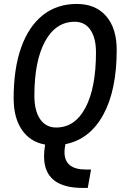

<svg xmlns="http://www.w3.org/2000/svg" viewBox="-20 -723 626 968"><path d="M397.9 224.6Q202.1 224.6 202.1 65.4Q202.1 39.6 207 9.8L207.5 5.9Q132.3 -7.3 90.6 -68.1Q48.8 -128.9 48.8 -227.5Q48.8 -377 86.7 -483.4Q124.5 -589.8 195.8 -646.5Q267.1 -703.1 367.2 -703.1Q461.9 -703.1 515.1 -641.8Q568.4 -580.6 568.4 -471.2Q568.4 -268.1 500.5 -144.3Q432.6 -20.5 309.6 3.9L308.6 10.7Q305.2 28.8 305.2 43.9Q305.2 131.8 413.6 131.8H439L422.4 224.6ZM263.2 -80.1Q357.9 -80.1 410.9 -180.2Q463.9 -280.3 463.9 -459Q463.9 -531.7 435.8 -572.5Q407.7 -613.3 356.9 -613.3Q261.2 -613.3 207.3 -514.6Q153.3 -416 153.3 -239.7Q153.3 -164.6 182.4 -122.3Q211.4 -80.1 263.2 -80.1Z"/></svg>

Font: CaskaydiaCove NFP
Style: Italic
Weight: 400
Italic angle: -10°
Designer: Aaron Bell
Foundry: Saja Typeworks
Version: Version 2111.001; VTT 6.35;Nerd Fonts 3.1.1